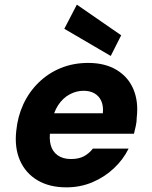

<svg xmlns="http://www.w3.org/2000/svg" viewBox="-20 -795 653 827"><path d="M266 12Q193 12 141.5 -18.5Q90 -49 66 -104Q42 -159 50 -231Q56 -293 80.5 -346Q105 -399 146.5 -439.5Q188 -480 242 -502Q296 -524 360 -524Q432 -524 482 -494Q532 -464 554.5 -411Q577 -358 569 -289Q569 -271 565 -253Q561 -235 557 -219H152L168 -307H423Q426 -338 416.5 -359.5Q407 -381 387.5 -392.5Q368 -404 340 -404Q309 -404 280 -388.5Q251 -373 230.5 -342Q210 -311 202 -263L197 -234Q191 -198 198.5 -170Q206 -142 228.5 -126Q251 -110 286 -110Q320 -110 342.5 -122.5Q365 -135 380 -155H534Q511 -108 470.5 -70Q430 -32 378 -10Q326 12 266 12ZM457 -554 257 -671 311 -775 502 -643Z"/></svg>

Font: DM Sans 12pt Black
Style: Italic
Weight: 900
Italic angle: -10°
Version: Version 4.004;gftools[0.9.30]